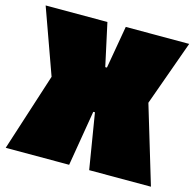

<svg xmlns="http://www.w3.org/2000/svg" viewBox="-111 -885 1020 1000"><g transform="rotate(15 399.5 -385.0)"><path d="M406 -540 446 -770H788L662 -419L788 0H455L406 -299H397L347 0H5L140 -419L14 -770H347L397 -540Z"/></g></svg>

Font: Gasoek One
Style: Regular
Weight: 400
Designer: Jiashuo Zhang
Foundry: JAMO
Version: Version 1.000; ttfautohint (v1.8.4.7-5d5b);gftools[0.9.29]